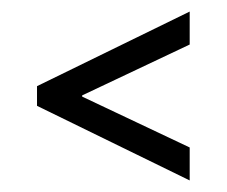

<svg xmlns="http://www.w3.org/2000/svg" viewBox="-20 -486 392 332"><path d="M44 -337V-303L308 -174V-231L122 -319V-321L308 -409V-466Z"/></svg>

Font: Modon Arabic
Style: Regular
Weight: 400
Designer: Ahmedzaza
Foundry: Ahmedzaza
Version: Version 2.010